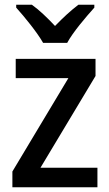

<svg xmlns="http://www.w3.org/2000/svg" viewBox="-20 -786 459 806"><path d="M161 -606H262C286 -651 341 -715 376 -754V-766H309C275 -740 246 -713 211 -677C179 -711 145 -744 114 -766H48V-754C84 -714 136 -650 161 -606ZM389 0V-82H150L381 -467V-539H46V-458H267L32 -66V0Z"/></svg>

Font: Noto Sans Lao Looped SemiCondensed Medium
Style: Regular
Weight: 500
Width: 4
Designer: Mark Frömberg, Ben Mitchell
Foundry: The Fontpad Ltd
Version: Version 1.002